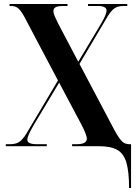

<svg xmlns="http://www.w3.org/2000/svg" viewBox="-20 -734 687 964"><path d="M628 210Q628 129 615 83.5Q602 38 569.5 19Q537 0 476 0H342V-10H365Q416 -10 416 -38Q416 -56 387 -112L277 -319L148 -104Q117 -50 117 -33Q117 -10 164 -10H215V0H9V-10H30Q59 -10 76 -21Q93 -32 113 -64L271 -330L101 -652Q84 -682 70.5 -693Q57 -704 35 -704H28V-714H319V-704H297Q270 -704 259 -697.5Q248 -691 248 -678Q248 -668 255 -652Q262 -636 272 -616L373 -424L488 -616Q515 -662 515 -681Q515 -704 470 -704H422V-714H619V-704H600Q573 -704 556 -693Q539 -682 520 -651L379 -413L556 -78Q579 -37 593.5 -23.5Q608 -10 629 -10H638V210Z"/></svg>

Font: Noto Serif Display Condensed
Style: Bold
Weight: 700
Width: 3
Designer: Monotype Design Team
Foundry: Monotype Imaging Inc.
Version: Version 2.009